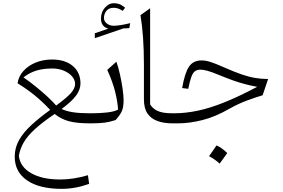

<svg xmlns="http://www.w3.org/2000/svg" viewBox="-20 -785 1798 1222"><path d="M311.5 -406.2Q394.5 -406.2 443.4 -365Q492.2 -323.7 492.2 -253.9Q492.2 -214.4 464.1 -176.5Q436 -138.7 372.1 -91.3Q402.3 -77.1 444.6 -70.6Q486.8 -64 550.8 -64H551.3V0H550.8Q469.2 0 418.9 -13.4Q368.7 -26.9 328.1 -59.6Q251.5 -7.8 204.1 35.2Q156.7 78.1 132.3 119.1Q107.9 160.2 100.1 206.1Q107.4 276.4 177.7 316.9Q248 357.4 363.8 357.4Q446.8 357.4 539.6 330.1L547.4 385.3Q459 417 372.6 417Q230 417 151.9 362.8Q73.7 308.6 73.7 212.4Q73.7 154.8 101.6 106Q129.4 57.1 180.2 10.5Q231 -36.1 299.3 -85.4Q252 -136.2 203.1 -176.3Q154.3 -216.3 91.8 -254.9Q98.1 -298.8 128.7 -333Q159.2 -367.2 206.8 -386.7Q254.4 -406.2 311.5 -406.2ZM313.5 -349.1Q255.4 -349.1 211.4 -335.7Q167.5 -322.3 129.4 -292.5Q166 -267.6 206.5 -234.9Q247.1 -202.1 282 -169.9Q316.9 -137.7 337.4 -113.3Q404.3 -162.1 431.2 -192.6Q458 -223.1 458 -250Q458 -276.9 438.2 -299.3Q418.5 -321.8 385.5 -335.4Q352.5 -349.1 313.5 -349.1Z M641.6 -670.4Q641.6 -649.4 660.2 -635.3Q678.7 -621.1 703.1 -621.1Q741.2 -621.1 808.6 -637.7L803.2 -606L765.1 -604L583.5 -542V-573.2L669.4 -603Q645.5 -608.9 634 -625.7Q622.6 -642.6 622.6 -666.5Q622.6 -707 647.5 -735.8Q672.4 -764.6 702.6 -764.6Q722.2 -764.6 737.8 -759.5Q753.4 -754.4 776.4 -735.8L760.7 -715.8Q744.1 -727.1 730.5 -731.2Q716.8 -735.4 704.1 -735.4Q672.9 -735.4 657.2 -715.8Q641.6 -696.3 641.6 -670.4ZM551.3 0Q536.6 0 536.6 -30.8V-33.2Q536.6 -64 551.3 -64H565.4Q616.2 -64 662.4 -69.3Q708.5 -74.7 731.4 -87.4Q728.5 -138.2 712.9 -200.9Q697.3 -263.7 662.6 -340.3L720.7 -392.1Q732.9 -358.4 743.4 -311.8Q753.9 -265.1 760.3 -220.2Q766.6 -175.3 766.6 -146.5Q766.6 -103.5 755.9 -78.6Q745.1 -53.7 715.8 -21Q679.7 -8.8 645.8 -4.4Q611.8 0 563 0Z M935.5 -732.4V-120.6Q950.2 -95.2 981.9 -79.6Q1013.7 -64 1076.7 -64H1077.1V0H1076.7Q1024.9 0 983.9 -14.2Q942.9 -28.3 919.4 -61.5Q896 -94.7 896 -151.9V-372.1Q896 -466.8 890.4 -545.7Q884.8 -624.5 874 -688.5Z M1263.2 -400.4Q1288.1 -400.4 1318.8 -390.9Q1349.6 -381.3 1406.7 -356Q1470.7 -327.6 1517.8 -311.5Q1564.9 -295.4 1604.7 -288.8Q1644.5 -282.2 1686.5 -282.2L1651.4 -178.7Q1604 -164.6 1551.3 -145Q1498.5 -125.5 1442.4 -94.2Q1350.1 -41 1267.3 -20.5Q1184.6 0 1115.2 0H1077.1Q1062.5 0 1062.5 -30.8V-33.2Q1062.5 -64 1077.1 -64H1088.4Q1159.7 -64 1237.1 -80.1Q1314.5 -96.2 1407.2 -133.3Q1500 -170.4 1616.7 -232.4Q1575.2 -240.2 1539.6 -249.5Q1503.9 -258.8 1465.3 -272.5Q1426.8 -286.1 1375.5 -307.1Q1325.2 -328.1 1298.3 -335Q1271.5 -341.8 1255.9 -341.8Q1234.4 -341.8 1220.7 -331.5Q1207 -321.3 1197.5 -294.9Q1188 -268.6 1178.2 -219.7L1139.2 -224.6Q1156.2 -321.8 1183.1 -361.1Q1210 -400.4 1263.2 -400.4ZM1357.9 140.6Q1372.6 146.5 1389.4 158Q1406.2 169.4 1426.3 189Q1414.6 205.6 1402.6 222.4Q1390.6 239.3 1377.9 256.3Q1362.8 242.2 1345.5 230.2Q1328.1 218.3 1310.5 209Q1322.8 191.9 1334.2 175.3Q1345.7 158.7 1357.9 140.6Z"/></svg>

Font: Pinar-FD Light
Style: Regular
Weight: 300
Designer: Amin Abedi
Version: Version 2.000